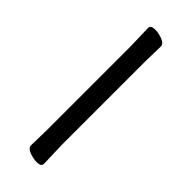

<svg xmlns="http://www.w3.org/2000/svg" viewBox="-241 -740 786 786"><g transform="rotate(45 152.0 -347.5)"><path d="M172.9 16.1Q151.9 16.1 129.4 7.6Q106.9 -1 106.9 -18.1L108.9 -106.9V-588.9L106 -694.8Q106 -710.9 131.8 -710.9Q151.9 -710.9 174.3 -702.4Q196.8 -693.8 196.8 -676.8L194.8 -587.9V-106L198.2 0Q197.8 16.1 172.9 16.1Z"/></g></svg>

Font: LXGW WenKai Screen R
Style: Regular
Weight: 400
Designer: Fontworks Inc.
Version: Version 1.235;May 31, 2022